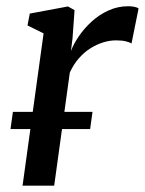

<svg xmlns="http://www.w3.org/2000/svg" viewBox="-20 -587 458 607"><path d="M51.3 0 117.8 -481.5 66.9 -506.6 74.2 -544.1 195 -566.6 215.7 -554.9 209.3 -465.9 204.3 -425.8Q212.8 -448.3 229.6 -472.9Q246.5 -497.6 270.1 -519.1Q293.7 -540.6 323 -553.9Q352.3 -567.3 385.6 -567.3Q394.6 -567.3 404.1 -565.6Q413.6 -563.8 418.1 -560.1L395.7 -449.3Q390.2 -453.3 377.9 -456.3Q365.7 -459.4 346.9 -459.4Q327.2 -459.4 306.5 -453.1Q285.8 -446.8 265.8 -434.2Q245.9 -421.7 229.2 -402.5Q212.4 -383.4 200.7 -357.6L151.3 0ZM272.5 -233.4 264.9 -179H13.2L20.8 -233.4Z"/></svg>

Font: Merriweather Light
Style: Italic
Weight: 300
Italic angle: -7.8°
Designer: Eben Sorkin
Foundry: Eben Sorkin
Version: Version 2.101